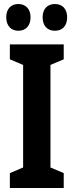

<svg xmlns="http://www.w3.org/2000/svg" viewBox="-20 -935 366 955"><path d="M11 -849C11 -806 36 -782 71 -782C108 -782 132 -807 132 -849C132 -890 108 -915 71 -915C36 -915 11 -892 11 -849ZM192 -849C192 -806 216 -782 253 -782C291 -782 314 -807 314 -849C314 -890 291 -915 253 -915C217 -915 192 -892 192 -849ZM297 0V-74L231 -102V-612L297 -640V-714H29V-640L95 -612V-102L29 -74V0Z"/></svg>

Font: Noto Sans Thai Looped ExtraCondensed
Style: Bold
Weight: 700
Width: 2
Designer: Sasikarn Vongin, Ben Mitchell
Foundry: The Fontpad Ltd
Version: Version 1.001